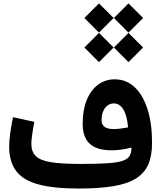

<svg xmlns="http://www.w3.org/2000/svg" viewBox="-20 -1090 936 1110"><path d="M467.9 -815.3 552.1 -730.8 636.9 -815.3 552.1 -899.8ZM638.5 -815.3 722.7 -730.8 807.5 -815.3 722.7 -899.8ZM638.5 -985.9 722.7 -901.4 807.5 -985.9 722.7 -1070.4ZM467.9 -985.9 552.1 -901.4 636.9 -985.9 552.1 -1070.4ZM740.1 -236.7Q740.1 -206.8 728.7 -188Q717.4 -169.3 686.6 -159.5Q655.9 -149.7 598 -146Q540.1 -142.3 447 -142.3Q337.3 -142.3 274.9 -152.3Q212.4 -162.4 186.8 -187.7Q161.2 -213.1 161.2 -258.6Q161.2 -277.4 165.7 -310.2Q170.2 -342.9 178.3 -385.5L55.1 -412.5Q45.2 -364.4 39.1 -320.2Q33 -276.1 33 -243.6Q33 -155.1 73.1 -101.6Q113.2 -48.2 201.7 -24.1Q290.3 0 435.8 0Q554.3 0 635.6 -13.7Q717 -27.5 766.1 -58.2Q815.3 -89 837.2 -139.5Q859.1 -190.1 859.1 -263.5Q859.1 -375.8 832.8 -458.5Q806.4 -541.2 758.1 -586.3Q709.7 -631.4 643.5 -631.4Q587.3 -631.4 545.6 -599.6Q504 -567.9 481 -510.4Q458 -452.9 458 -374.5Q458 -296 499.2 -258.5Q540.5 -221 626.3 -221Q652.2 -221 680.9 -225Q709.6 -229.1 740.1 -236.7ZM720.4 -353.5Q697.4 -349.1 676.1 -346.5Q654.8 -343.9 636.1 -343.9Q567.2 -343.9 567.2 -395Q567.2 -423.4 576 -445.3Q584.8 -467.2 600.9 -479.7Q616.9 -492.1 638 -492.1Q672.1 -492.1 693.5 -456.5Q714.9 -420.8 720.4 -353.5Z"/></svg>

Font: Estedad VF
Style: Regular
Weight: 100
Designer: Amin Abedi
Version: Version 7.3